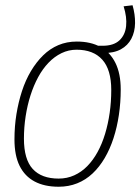

<svg xmlns="http://www.w3.org/2000/svg" viewBox="-20 -700 534 730"><path d="M203 10Q149 10 111.5 -10Q74 -30 54.5 -69.5Q35 -109 35 -170Q35 -220 42.5 -266Q50 -312 63.5 -353.5Q77 -395 97.5 -429.5Q118 -464 144 -489.5Q170 -515 202 -528.5Q234 -542 272 -542Q325 -542 362 -521.5Q399 -501 419 -460.5Q439 -420 439 -360Q439 -310 432 -263Q425 -216 411.5 -174.5Q398 -133 378 -99Q358 -65 332 -40.5Q306 -16 273.5 -3Q241 10 203 10ZM203 -21Q235 -21 262.5 -33.5Q290 -46 312 -68.5Q334 -91 351 -122Q368 -153 379.5 -191Q391 -229 397 -271Q403 -313 403 -358Q403 -435 369 -473Q335 -511 271 -511Q241 -511 214 -498Q187 -485 164.5 -461.5Q142 -438 125 -406.5Q108 -375 96 -337.5Q84 -300 77.5 -258Q71 -216 71 -173Q71 -94 104.5 -57.5Q138 -21 203 -21ZM350 -498 345 -526H370Q412 -526 434 -546.5Q456 -567 459.5 -601Q463 -635 450 -676L484 -680Q494 -645 493.5 -612Q493 -579 479.5 -553Q466 -527 439.5 -512.5Q413 -498 371 -498Z"/></svg>

Font: Georama ExtraCondensed Thin ExtraLight
Style: Italic
Weight: 250
Italic angle: -9°
Version: Version 1.001